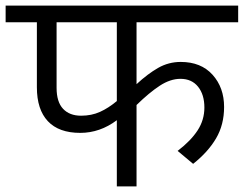

<svg xmlns="http://www.w3.org/2000/svg" viewBox="-40 -662 866 682"><path d="M445 -363Q485 -400 522 -421Q559 -442 602 -442Q674 -442 715 -396.5Q756 -351 756 -282Q756 -219 727.5 -170.5Q699 -122 646 -80L591 -126Q638 -162 662 -199Q686 -236 686 -280Q686 -326 663.5 -354Q641 -382 601 -382Q565 -382 527.5 -357.5Q490 -333 445 -289V0H375V-235Q315 -190 245 -190Q169 -190 130 -231.5Q91 -273 91 -352V-583H-20V-642H806V-583H445ZM375 -583H161V-350Q161 -300 184 -275.5Q207 -251 248 -251Q285 -251 315 -264.5Q345 -278 375 -303Z"/></svg>

Font: Martel Sans Light
Style: Regular
Weight: 300
Designer: Dan Reynolds and Mathieu Réguer
Foundry: Dan Reynolds and Mathieu Réguer
Version: Version 1.002; ttfautohint (v1.1) -l 5 -r 5 -G 72 -x 0 -D la